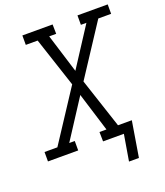

<svg xmlns="http://www.w3.org/2000/svg" viewBox="-173 -842 954 1110"><g transform="rotate(-20 304.5 -287.0)"><path d="M427 161 454 0H326L325 -58H368L294 -297L139 -58H173V0H-13V-58H66L271 -371L170 -677H97V-735H283L284 -677H241L315 -438L470 -677H436V-735H622V-677H543L338 -364L439 -58H524L488 161Z"/></g></svg>

Font: Iosevka HT Light Extended
Style: Italic
Weight: 300
Width: 7
Italic angle: -9°
Monospace: yes
Designer: Belleve Invis
Foundry: Belleve Invis
Version: Version 32.3.0; ttfautohint (v1.8.4)